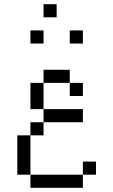

<svg xmlns="http://www.w3.org/2000/svg" viewBox="-20 -770 540 915"><path d="M250 -687.5H187.5V-750H250ZM62.5 -125H125V62.5H62.5ZM125 62.5H375V125H125ZM125 -187.5H187.5V-125H125ZM125 -375H187.5V-250H125ZM125 -625H187.5V-562.5H125ZM187.5 -250H375V-187.5H187.5ZM187.5 -437.5H312.5V-375H187.5ZM312.5 -375H375V-312.5H312.5ZM312.5 -625H375V-562.5H312.5ZM375 0H437.5V62.5H375Z"/></svg>

Font: 寒蝉点阵体 16px
Style: Regular
Weight: 400
Designer: Designed by Warren2060
Foundry: ChillType
Version: Version 1.000